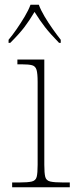

<svg xmlns="http://www.w3.org/2000/svg" viewBox="-20 -786 320 806"><path d="M31 0V-20H61Q97 -20 113.5 -24Q130 -28 134 -43.5Q138 -59 138 -94V-442Q138 -477 133.5 -492.5Q129 -508 115 -512Q101 -516 71 -516H53V-536H166V-94Q166 -59 170 -43.5Q174 -28 191 -24Q208 -20 245 -20H273V0ZM16 -619Q32 -638 50 -664Q68 -690 84 -717Q100 -744 108 -766H143Q151 -744 167 -717Q183 -690 201.5 -664Q220 -638 235 -619V-606H228Q191 -644 169.5 -671.5Q148 -699 125 -736Q103 -699 82 -671.5Q61 -644 23 -606H16Z"/></svg>

Font: Noto Serif Tamil Thin
Style: Regular
Weight: 100
Designer: Indian Type Foundry, Tom Grace, and the Monotype Design Team
Foundry: Monotype Imaging Inc.
Version: Version 2.004; ttfautohint (v1.8.4.7-5d5b)